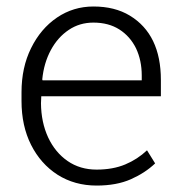

<svg xmlns="http://www.w3.org/2000/svg" viewBox="-20 -558 563 588"><path d="M275.9 10.3Q208.5 10.3 156.2 -22.9Q104.5 -56.2 75.2 -114.3Q45.9 -172.4 45.9 -248.5V-275.4Q45.9 -351.6 75.2 -410.6Q104.5 -470.2 154.5 -504.2Q204.6 -538.1 266.1 -538.1Q331.5 -538.1 377.4 -510.3Q472.7 -452.6 472.7 -313V-263.2H106.4L105.5 -241.7Q106 -183.6 127.4 -137.2Q148.9 -91.3 187 -64.9Q225.1 -38.6 275.9 -38.6Q325.7 -38.6 363.5 -54.4Q401.4 -70.3 430.2 -97.7L455.1 -57.6Q424.3 -28.3 380.6 -9Q336.9 10.3 275.9 10.3ZM109.4 -314.9 110.4 -312H414.1V-326.7Q414.1 -373 396.5 -410.2Q378.4 -446.8 345.5 -467.8Q312.5 -488.8 266.1 -488.8Q223.6 -488.8 190.4 -466.3Q156.7 -443.8 135.5 -404.3Q114.3 -364.7 109.4 -314.9Z"/></svg>

Font: Battambang Light
Style: Regular
Weight: 300
Designer: Danh Hong
Version: Version 8.002; ttfautohint (v1.8.3)